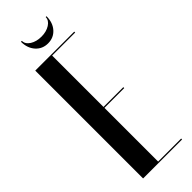

<svg xmlns="http://www.w3.org/2000/svg" viewBox="-277 -860 880 880"><g transform="rotate(-45 163.0 -419.5)"><path d="M48.8 -699V0H301.5V-6H152.2V-354H280.5V-360H152.2V-693H301.5V-699ZM256.2 -838.8H261.5Q261.5 -797.5 238.4 -771.5Q215.2 -745.5 178.8 -745.5Q142.3 -745.5 119 -771.6Q95.8 -797.7 95.8 -838.8H101.8Q101.8 -817.5 124.2 -803.1Q146.8 -788.8 179.5 -788.8Q211.2 -788.8 233.8 -803.2Q256.2 -817.8 256.2 -838.8Z"/></g></svg>

Font: Moniqa Black
Style: Regular
Weight: 900
Designer: Rajesh Rajput
Foundry: Rajesh Rajput
Version: Version 1.000